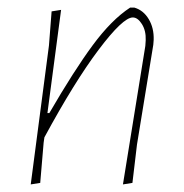

<svg xmlns="http://www.w3.org/2000/svg" viewBox="-20 -482 485 506"><path d="M385 -377 384 -364 341 -101 329 0 304 4 363 -361 364 -376Q365 -401 354 -418.5Q343 -436 330 -436Q304 -436 240 -351Q176 -266 97 -120L95 -106L86 0L61 4L109 -362L116 -452L141 -456L105 -184H110Q175 -296 224.5 -363Q274 -430 323 -462H334Q358 -455 372 -431.5Q386 -408 385 -377Z"/></svg>

Font: Luna Sans Thin
Style: Italic
Weight: 250
Italic angle: -7°
Designer: Juan Pablo del Peral
Foundry: Huerta Tipografica
Version: Version 2.001; ttfautohint (v1.5)